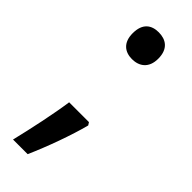

<svg xmlns="http://www.w3.org/2000/svg" viewBox="-230 -577 733 733"><g transform="rotate(45 136.5 -210.5)"><path d="M66 -479C66 -428 96 -407 134 -407C172 -407 204 -428 204 -479C204 -533 172 -552 134 -552C96 -552 66 -533 66 -479ZM195 -110 188 -121H81C71 -50 49 53 30 131H109C141 59 177 -40 195 -110Z"/></g></svg>

Font: Noto Sans Cherokee Medium
Style: Regular
Weight: 500
Designer: Monotype Design Team
Foundry: Monotype Imaging Inc.
Version: Version 2.001